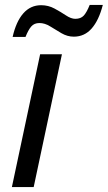

<svg xmlns="http://www.w3.org/2000/svg" viewBox="-20 -755 435 775"><path d="M28 0 142 -536H230L116 0ZM31 -606Q45 -668 74 -701Q103 -734 146 -734Q175 -734 200 -720.5Q225 -707 246 -693Q267 -679 284 -679Q306 -679 318 -692Q330 -705 342 -735H395Q379 -673 350 -640Q321 -607 278 -607Q252 -607 228 -621Q204 -635 182.5 -648.5Q161 -662 139 -662Q118 -662 106 -648Q94 -634 83 -606Z"/></svg>

Font: Noto Sans
Style: Italic
Weight: 400
Italic angle: -12°
Designer: Monotype Design Team
Foundry: Monotype Imaging Inc.
Version: Version 2.013; ttfautohint (v1.8.4.7-5d5b)